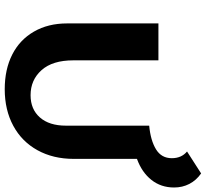

<svg xmlns="http://www.w3.org/2000/svg" viewBox="-50 -834 891 832"><g transform="rotate(90 396.0 -417.5)"><path d="M668 -565V-291Q668 -202 630.5 -134Q593 -66 524.5 -29Q456 8 366 8Q280 8 216 -24.5Q152 -57 116.5 -118.5Q81 -180 81 -262V-658H241V-289Q241 -199 283.5 -151.5Q326 -104 392 -104Q453 -104 488.5 -144.5Q524 -185 524 -257V-618Q588 -624 626.5 -647.5Q665 -671 665 -716Q665 -758 636 -782L731 -843Q761 -822 776.5 -792Q792 -762 792 -726Q792 -669 759 -627.5Q726 -586 668 -565Z"/></g></svg>

Font: Ysabeau Ultrabold
Style: Regular
Weight: 800
Designer: Christian Thalmann (Catharsis Fonts)
Version: Version 0.003